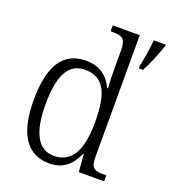

<svg xmlns="http://www.w3.org/2000/svg" viewBox="-140 -863 867 976"><g transform="rotate(20 294.0 -375.0)"><path d="M238 10C314 10 357 -33 385 -97H387L395 0H532V-32H521C468 -32 448 -39 448 -102V-760H302V-728H314C363 -728 385 -721 385 -654V-556C385 -523 386 -484 389 -451H384C358 -508 313 -545 237 -545C118 -545 54 -458 54 -267C54 -76 122 10 238 10ZM501 -612V-600H524C547 -643 574 -709 588 -751V-760H524C520 -714 511 -658 501 -612ZM247 -34C163 -34 118 -111 118 -265C118 -420 157 -500 248 -500C353 -500 386 -418 386 -266C386 -118 345 -35 247 -34Z"/></g></svg>

Font: Noto Serif Myanmar SemiCondensed Light
Style: Regular
Weight: 300
Width: 4
Designer: Ben Mitchell and the Monotype Design Team
Foundry: Monotype Imaging Inc.
Version: Version 2.106